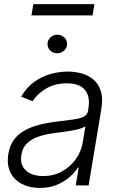

<svg xmlns="http://www.w3.org/2000/svg" viewBox="-20 -901 564 933"><path d="M173.3 12.2Q124 12.2 86.4 -7.1Q48.8 -26.4 30.5 -63.2Q12.2 -100.1 20.5 -152.8Q27.3 -193.4 47.1 -220.9Q66.9 -248.5 98.1 -266.1Q129.4 -283.7 169.4 -294.2Q209.5 -304.7 256.3 -310.1Q303.2 -315.9 335.7 -320.3Q368.2 -324.7 386.5 -333.7Q404.8 -342.8 408.2 -363.3L409.7 -376Q418.9 -432.1 392.8 -464.1Q366.7 -496.1 305.2 -496.1Q246.1 -496.1 202.9 -470Q159.7 -443.8 138.7 -409.2L83 -431.2Q108.4 -475.6 145.5 -502.4Q182.6 -529.3 225.3 -541.3Q268.1 -553.2 309.6 -553.2Q340.8 -553.2 373 -545.2Q405.3 -537.1 431.2 -516.8Q457 -496.6 469.2 -460.7Q481.4 -424.8 472.2 -370.1L410.6 0H348.1L362.3 -86.4H358.4Q343.3 -62.5 317.1 -39.8Q291 -17.1 255.1 -2.4Q219.2 12.2 173.3 12.2ZM189.9 -45.4Q240.2 -45.4 281 -67.9Q321.8 -90.3 348.4 -127.7Q375 -165 382.3 -209.5L395 -288.1Q387.2 -281.2 369.6 -275.9Q352.1 -270.5 330.3 -266.6Q308.6 -262.7 286.4 -259.8Q264.2 -256.8 247.6 -254.9Q200.7 -249 166 -236.8Q131.3 -224.6 110.4 -203.6Q89.4 -182.6 84 -149.4Q75.7 -100.1 105.7 -72.8Q135.7 -45.4 189.9 -45.4ZM257.8 -642.1Q237.8 -642.1 224.1 -655.5Q210.4 -668.9 210.9 -688.5Q211.4 -706.5 225.6 -719.5Q239.7 -732.4 258.8 -732.4Q278.3 -732.4 292.5 -719Q306.6 -705.6 305.7 -686.5Q305.7 -668 291.3 -655Q276.9 -642.1 257.8 -642.1ZM439 -880.9 429.7 -826.2H132.8L142.1 -880.9Z"/></svg>

Font: Inter Tight Light
Style: Italic
Weight: 300
Italic angle: -9.39999°
Designer: Rasmus Andersson
Foundry: rsms
Version: Version 3.004